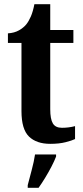

<svg xmlns="http://www.w3.org/2000/svg" viewBox="-20 -680 398 921"><path d="M221 10Q155 10 119 -25Q83 -60 83 -147V-474H18V-520Q49 -522 71 -534.5Q93 -547 106 -563Q118 -578 128 -601Q138 -624 145 -660H221V-536H332V-474H221V-156Q221 -109 233.5 -88Q246 -67 277 -67Q310 -67 340 -75V-13Q326 -6 295 2Q264 10 221 10ZM113 208Q121 177 132 136Q143 95 148 61H249V71Q241 92 227 119Q213 146 196.5 173Q180 200 165 221H113Z"/></svg>

Font: Noto Serif Lao Condensed
Style: Bold
Weight: 700
Width: 3
Designer: Monotype Design Team
Foundry: Monotype Imaging Inc.
Version: Version 2.003; ttfautohint (v1.8.4.7-5d5b)